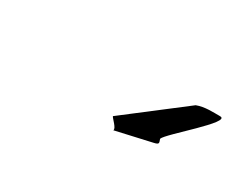

<svg xmlns="http://www.w3.org/2000/svg" viewBox="-32 -579 359 287"><g transform="rotate(30 147.5 -435.0)"><path d="M153 -404C154 -401 167 -390 164 -386L226 -400C235 -402 233 -404 231 -410C234 -420 312 -484 292 -484C280 -484 265 -485 252 -480Z"/></g></svg>

Font: Zinc
Style: Obl
Weight: 400
Version: Version 1